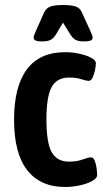

<svg xmlns="http://www.w3.org/2000/svg" viewBox="-20 -738 410 765"><path d="M239 7Q141 7 88.5 -60Q36 -127 36 -261Q36 -393 87 -461.5Q138 -530 239 -530Q268 -530 296 -524Q324 -518 343 -508Q362 -498 362 -486Q362 -476 358.5 -459Q355 -442 349 -429Q343 -416 334 -416Q323 -416 303.5 -422.5Q284 -429 255 -429Q207 -429 186 -391.5Q165 -354 165 -262Q165 -169 186 -131.5Q207 -94 255 -94Q286 -94 309 -102.5Q332 -111 343 -111Q352 -111 357.5 -97.5Q363 -84 365 -67.5Q367 -51 367 -40Q367 -28 347.5 -17Q328 -6 298.5 0.5Q269 7 239 7ZM148 -573Q128 -573 121 -577Q114 -581 114 -588Q114 -595 124 -617L156 -689Q164 -706 181 -712Q198 -718 231 -718Q265 -718 282 -712Q299 -706 306 -689L339 -617Q349 -595 349 -588Q349 -581 342 -577Q335 -573 314 -573Q293 -573 281.5 -579Q270 -585 260 -601L231 -648L203 -601Q193 -585 181.5 -579Q170 -573 148 -573Z"/></svg>

Font: Asap Condensed SemiBold
Style: Regular
Weight: 600
Width: 3
Designer: Pablo Cosgaya
Foundry: Omnibus-Type
Version: Version 3.001; ttfautohint (v1.8.4.7-5d5b)